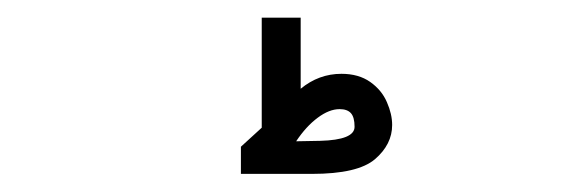

<svg xmlns="http://www.w3.org/2000/svg" viewBox="-20 -446 640 212"><path d="M269 -305V-426.5H312V-348Q332 -364.5 357 -364.5Q376 -364.5 388.8 -355.5Q401.5 -346.5 407.2 -333.2Q413 -320 413 -308Q413 -286.5 394 -270.2Q375 -254 324.5 -254H246V-284ZM371.5 -306Q371.5 -316.5 367.5 -321Q363.5 -325.5 355 -325.5Q343.5 -325.5 330.8 -316Q318 -306.5 307 -290L333.5 -290.5Q371.5 -291.5 371.5 -306Z"/></svg>

Font: JuliaMono SemiBold
Style: Regular
Weight: 600
Monospace: yes
Designer: cormullion
Foundry: corm
Version: Version 0.055; ttfautohint (v1.8.4)